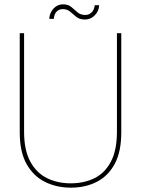

<svg xmlns="http://www.w3.org/2000/svg" viewBox="-20 -853 649 885"><path d="M307 12Q241 12 187.5 -14.5Q134 -41 102.5 -97Q71 -153 71 -243V-700H91V-246Q91 -161 119.5 -108.5Q148 -56 196.5 -32Q245 -8 306 -8Q368 -8 416 -32Q464 -56 491.5 -108.5Q519 -161 519 -246V-700H539V-243Q539 -153 508.5 -97Q478 -41 425.5 -14.5Q373 12 307 12ZM372 -763Q347 -763 332 -775Q317 -787 303.5 -799Q290 -811 269 -811Q253 -811 241.5 -800Q230 -789 228 -766H207Q209 -795 227 -814Q245 -833 270 -833Q294 -833 308.5 -821Q323 -809 337 -796.5Q351 -784 374 -784Q390 -784 402 -795.5Q414 -807 417 -829H437Q436 -802 417 -782.5Q398 -763 372 -763Z"/></svg>

Font: DM Sans 16pt Thin
Style: Regular
Weight: 250
Version: Version 4.004;gftools[0.9.30]